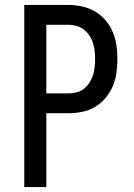

<svg xmlns="http://www.w3.org/2000/svg" viewBox="-20 -755 540 775"><path d="M78 0V-735H256Q283 -735 311 -729Q339 -723 363 -709Q387 -695 405.5 -673.5Q424 -652 435 -626Q446 -600 450 -572Q454 -544 454 -516Q454 -488 450 -460Q446 -432 435 -406.5Q424 -381 405.5 -359Q387 -337 363 -323Q339 -309 311.5 -303.5Q284 -298 256 -298H167V0ZM256 -378Q272 -378 288.5 -382Q305 -386 318 -396Q331 -406 340.5 -420.5Q350 -435 355 -450.5Q360 -466 362 -483Q364 -500 364 -516Q364 -533 362 -549.5Q360 -566 355 -582Q350 -598 340.5 -612Q331 -626 318 -636Q305 -646 288.5 -650.5Q272 -655 256 -655H167V-378Z"/></svg>

Font: Iosevka Fixed Medium
Style: Regular
Weight: 500
Monospace: yes
Designer: Belleve Invis
Foundry: Belleve Invis
Version: Version 32.3.0